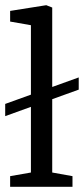

<svg xmlns="http://www.w3.org/2000/svg" viewBox="-20 -719 323 739"><path d="M0 -272V-319L283 -421V-374ZM19 0V-41L99 -55V-622L19 -636V-677L158 -699L181 -690V-55L259 -41V0Z"/></svg>

Font: Faustina
Style: Regular
Weight: 400
Designer: Alfonso Garcia
Foundry: http://www.omnibus-type.com
Version: Version 1.200